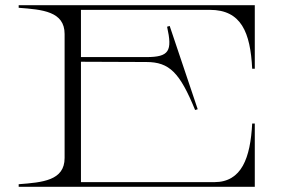

<svg xmlns="http://www.w3.org/2000/svg" viewBox="-20 -720 1108 740"><path d="M789 -682C910 -682 945 -595 952 -455H962V-700H52V-690C144 -683 229 -676 229 -589V-111C229 -24 144 -17 52 -10V0H962V-244H952C945 -112 912 -18 806 -18H292V-482L544 -481C633 -481 673 -440 732 -296L742 -299L634 -620L624 -617C645 -523 632 -500 544 -500H292V-682Z"/></svg>

Font: Sprat Extended Light
Style: Regular
Weight: 300
Width: 9
Designer: Ethan Nakache
Foundry: Collletttivo
Version: Version 2.000;Glyphs 3.2 (3217)